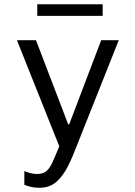

<svg xmlns="http://www.w3.org/2000/svg" viewBox="-20 -701 640 907"><path d="M166 186Q146 186 129 182.5Q112 179 95 172V107Q106 112 122.5 116.5Q139 121 154 121Q181 121 197 109Q213 97 226.5 68.5Q240 40 260 -10L60 -511H150L302 -114H307L458 -511H541L345 -18Q324 38 301 84Q278 130 246.5 158Q215 186 166 186ZM156 -626V-681H465V-626Z"/></svg>

Font: Chivo Mono Medium Light
Style: Regular
Weight: 300
Monospace: yes
Version: Version 1.008